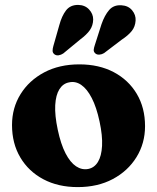

<svg xmlns="http://www.w3.org/2000/svg" viewBox="-20 -750 641 783"><path d="M303.5 -487.5Q383.5 -487.5 443.8 -455.8Q504 -424 537.8 -367.2Q571.5 -310.5 571.5 -235.5Q571.5 -165.5 536.5 -109Q501.5 -52.5 440 -19.8Q378.5 13 297 13Q217 13 156.8 -19Q96.5 -51 62.8 -108Q29 -165 29 -240Q29 -310 63.8 -366Q98.5 -422 160.2 -454.8Q222 -487.5 303.5 -487.5ZM340 -61Q365 -66 379.5 -89.8Q394 -113.5 396.2 -155Q398.5 -196.5 386 -254.5Q373.5 -313 354.2 -350.2Q335 -387.5 311.2 -403.8Q287.5 -420 261.5 -414Q237 -409.5 222.2 -386Q207.5 -362.5 205.2 -321.2Q203 -280 215.5 -221Q228 -162 247.2 -124.8Q266.5 -87.5 290.2 -71.8Q314 -56 340 -61ZM222 -648Q232 -685 249.2 -707.5Q266.5 -730 298.5 -730Q326.5 -729.5 343.2 -711.5Q360 -693.5 360 -670.5Q359.5 -646 346.5 -627.2Q333.5 -608.5 306.5 -588.5L238 -532Q229 -526 219.2 -524.5Q209.5 -523 202 -528.5Q194.5 -534.5 194.5 -543Q194.5 -551.5 197.5 -562ZM394 -651.5Q406.5 -687.5 425 -709Q443.5 -730.5 475 -728.5Q503 -727 518.8 -708Q534.5 -689 533 -666Q531.5 -641.5 517.5 -623.8Q503.5 -606 475.5 -587.5L404.5 -533.5Q395.5 -528 385.5 -527.2Q375.5 -526.5 369 -532Q361.5 -538.5 362.2 -547Q363 -555.5 366.5 -565.5Z"/></svg>

Font: Fraunces 28pt Soft Wonky
Style: Bold
Weight: 700
Version: Version 1.000;[b76b70a41]